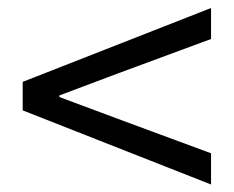

<svg xmlns="http://www.w3.org/2000/svg" viewBox="-20 -616 595 489"><path d="M517.5 -146.1 37.8 -334.9V-407.5L517.5 -595.6V-516.7L281.1 -429.3L131.2 -372.9V-368.9L281.1 -313L517.5 -225.6Z"/></svg>

Font: Noto Sans HK Thin
Style: Regular
Weight: 100
Designer: Ryoko NISHIZUKA 西塚涼子 (kana, bopomofo & ideographs); Paul D. Hunt (Latin, Greek & Cyrillic); Sandoll Communications 산돌커뮤니
Foundry: Adobe
Version: Version 2.004-H2;hotconv 1.0.118;makeotfexe 2.5.65603